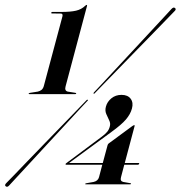

<svg xmlns="http://www.w3.org/2000/svg" viewBox="-42 -734 719 764"><path d="M164.5 -680.5Q161 -680.5 162 -683.5Q162.5 -686.5 166 -686.5H202Q239 -686.5 260.5 -691.5Q282 -696.5 297 -711Q301 -714.5 303 -714.5Q305.5 -714.5 304 -709.5L219 -390.5Q214 -373 227.5 -369.5L258.5 -364.5Q261.5 -363 261.5 -362Q260.5 -359.5 257.5 -359.5H75Q71.5 -359.5 72 -362Q72.5 -363 77 -364.5L108.5 -369.5Q117 -371.5 123 -376.2Q129 -381 132 -390.5L206.5 -669Q209 -680 200 -680ZM386 -156Q387.5 -161.5 391 -163.5L484 -232Q489.5 -236 492 -236Q495 -236 493.5 -232L454.5 -85.5H509.5Q512.5 -85.5 512 -82.5Q510.5 -78.5 506.5 -78.5H452.5L439.5 -29Q435 -13 448.5 -10L476.5 -5Q480 -4.5 479.5 -2.5Q478.5 -0.5 475.5 -0.5H300Q296 -0.5 297 -2.5Q297.5 -4 302 -5L330.5 -10Q348 -14 352 -29L365 -78.5H220.5Q218.5 -78.5 219 -81.5Q219.5 -83.5 221.5 -84.5L363.5 -190.5Q376.5 -200 384.2 -209.2Q392 -218.5 395 -231Q398.5 -243 392.5 -255Q386.5 -267 380.8 -280.5Q375 -294 379.5 -310Q384.5 -329 401.2 -342.8Q418 -356.5 441.5 -356.5Q466.5 -356.5 478 -341Q489.5 -325.5 483 -302Q477 -279.5 459 -258.5Q441 -237.5 401.5 -209L233 -85.5H367ZM335.5 -363.5Q332.5 -359.5 331 -361.5Q328.5 -363 332 -366.5Q336.5 -371 360.2 -396.5Q384 -422 418.5 -459.2Q453 -496.5 491 -537.2Q529 -578 562.5 -614.2Q596 -650.5 617.8 -673.8Q639.5 -697 640.5 -698.5Q649 -707.5 655 -701.5Q660.5 -696.5 651.5 -688.5Q650 -687 628 -664.2Q606 -641.5 571.5 -606Q537 -570.5 498.2 -530.8Q459.5 -491 424 -454.5Q388.5 -418 364.2 -393Q340 -368 335.5 -363.5ZM301.5 -334.5Q304.5 -339 307 -336.5Q310 -335.5 304.5 -331Q300 -327 276.5 -301.2Q253 -275.5 218.2 -238Q183.5 -200.5 145.2 -159.2Q107 -118 73.2 -81.2Q39.5 -44.5 17.5 -21Q-4.5 2.5 -6 4.5Q-13.5 12.5 -19.5 7Q-25.5 2.5 -15.5 -7Q-14 -8 8.2 -31.2Q30.5 -54.5 65 -90.2Q99.5 -126 138.5 -166.2Q177.5 -206.5 213.2 -243.2Q249 -280 273 -305Q297 -330 301.5 -334.5Z"/></svg>

Font: Fraunces 144pt S000 SemiBold
Style: Italic
Weight: 600
Italic angle: -16°
Version: Version 1.000; ttfautohint (v1.8.3)